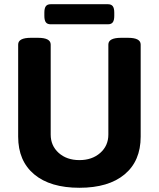

<svg xmlns="http://www.w3.org/2000/svg" viewBox="-20 -881 752 909"><path d="M66 -234V-670Q66 -702 126 -702H160Q220 -702 220 -670V-244Q220 -191 258 -157Q296 -123 356 -123Q416 -123 454.5 -157Q493 -191 493 -244V-670Q493 -702 553 -702H586Q646 -702 646 -670V-234Q646 -119 570 -55.5Q494 8 356 8Q218 8 142 -55.5Q66 -119 66 -234ZM190 -806V-821Q190 -842 197 -851.5Q204 -861 220 -861H491Q507 -861 514 -851.5Q521 -842 521 -821V-806Q521 -785 514 -775.5Q507 -766 491 -766H220Q204 -766 197 -775.5Q190 -785 190 -806Z"/></svg>

Font: Asap-Bold
Style: Bold
Weight: 700
Designer: Pablo Cosgaya
Foundry: Omnibus-Type
Version: Version 2.000; ttfautohint (v1.8)